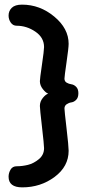

<svg xmlns="http://www.w3.org/2000/svg" viewBox="-20 -788 383 828"><path d="M318 -386Q318 -367 308.5 -357.5Q299 -348 288 -346.5Q277 -345 267.5 -338.5Q258 -332 258 -320Q258 -311 267 -234Q276 -157 276 -138Q276 -70 215.5 -25Q155 20 76 20Q17 20 17 -26Q17 -42 25.5 -56.5Q34 -71 52 -71Q76 -71 100.5 -77Q125 -83 147.5 -101.5Q170 -120 170 -149Q170 -163 161 -241Q152 -319 152 -331Q152 -350 164.5 -365.5Q177 -381 188 -384Q177 -388 164.5 -404Q152 -420 152 -438Q152 -448 161 -509.5Q170 -571 170 -585Q170 -626 132.5 -651.5Q95 -677 52 -677Q36 -677 26.5 -690.5Q17 -704 17 -721Q17 -741 31 -754.5Q45 -768 75 -768Q152 -768 214 -716.5Q276 -665 276 -599Q276 -582 267 -520Q258 -458 258 -449Q258 -437 267.5 -431.5Q277 -426 288 -424.5Q299 -423 308.5 -413.5Q318 -404 318 -386Z"/></svg>

Font: Dosis
Style: SemiBold
Weight: 600
Designer: Edgar Tolentino, Pablo Impallari, Igino Marini
Foundry: Edgar Tolentino, Pablo Impallari, Igino Marini
Version: Version 1.007